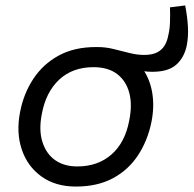

<svg xmlns="http://www.w3.org/2000/svg" viewBox="-20 -679 712 706"><path d="M540 -415Q524 -415 505.5 -417.5Q487 -420 467 -424L338 -506Q369 -506 398.5 -498.5Q428 -491 456.5 -484Q485 -477 510 -477Q538 -477 556 -485.5Q574 -494 584.5 -510.5Q595 -527 599 -550Q604 -570 605 -596Q606 -622 605 -652L661 -659Q669 -617 671 -581Q673 -545 667 -513Q658 -468 628.5 -441.5Q599 -415 540 -415ZM259 7Q184 7 132.5 -30Q81 -67 60 -129.5Q39 -192 54 -268Q67 -335 102.5 -389Q138 -443 195.5 -474.5Q253 -506 333 -506Q392 -506 436 -484Q480 -462 506 -424Q532 -386 540 -336.5Q548 -287 537 -231Q523 -162 487.5 -108Q452 -54 395 -23.5Q338 7 259 7ZM264 -67Q340 -67 390 -111Q440 -155 455 -235Q467 -293 455.5 -337Q444 -381 411 -406.5Q378 -432 324 -432Q247 -432 198 -386.5Q149 -341 134 -261Q122 -201 136 -157Q150 -113 183 -90Q216 -67 264 -67Z"/></svg>

Font: REM Light
Style: Italic
Weight: 300
Italic angle: -11°
Designer: Octavio Pardo
Foundry: Ashler Design
Version: Version 1.005;gftools[0.9.28]